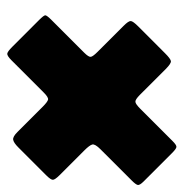

<svg xmlns="http://www.w3.org/2000/svg" viewBox="-54 -629 517 541"><g transform="rotate(-90 204.5 -358.5)"><path d="M-18.5 -487.2 60 -565.7Q72.7 -578.4 81.2 -579.9Q89.7 -581.3 103.1 -567.8L174.5 -496.4Q188 -483 194.3 -481.6Q200.7 -480.2 214.1 -493.6L305.3 -584.8Q318.1 -597.5 324.1 -596.5Q330.1 -595.4 342.8 -582.7L418.5 -507Q431.9 -493.6 431.9 -489.4Q431.9 -485.1 418.5 -471.7L326.6 -379.8Q313.8 -367 314.9 -361Q316 -355 328.7 -342.3L402.2 -268.7Q416.4 -254.6 415.7 -248.2Q414.9 -241.9 400.8 -227.7L325.1 -152.1Q309.6 -136.5 302.9 -135.5Q296.2 -134.4 280.6 -149.9L207.8 -222.8Q194.3 -236.2 188 -235.5Q181.6 -234.8 168.9 -222.1L77.7 -130.9Q66.4 -119.5 61 -119.9Q55.7 -120.2 43.7 -132.3L-36.2 -212.2Q-47.5 -223.5 -46.1 -229.1Q-44.7 -234.8 -33.3 -246.1L54.3 -333.8Q69.9 -349.3 67.8 -357.1Q65.6 -364.9 51.5 -379L-18.5 -449Q-31.2 -461.8 -31.6 -467.8Q-31.9 -473.8 -18.5 -487.2Z"/></g></svg>

Font: Railroad Gothic CC
Style: Bold
Weight: 700
Designer: indestructible type*
Foundry: Cowboy Collective
Version: Version 1.000